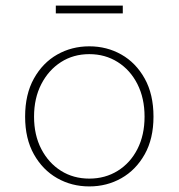

<svg xmlns="http://www.w3.org/2000/svg" viewBox="-20 -656 640 688"><path d="M300 12Q237 12 185 -17.5Q133 -47 101.5 -103Q70 -159 70 -238Q70 -318 101.5 -374.5Q133 -431 185 -460.5Q237 -490 300 -490Q363 -490 415 -460.5Q467 -431 498.5 -374.5Q530 -318 530 -238Q530 -159 498.5 -103Q467 -47 415 -17.5Q363 12 300 12ZM300 -16Q357 -16 402 -44Q447 -72 472.5 -122Q498 -172 498 -238Q498 -304 472.5 -354.5Q447 -405 402 -433.5Q357 -462 300 -462Q243 -462 198.5 -433.5Q154 -405 128 -354.5Q102 -304 102 -238Q102 -172 128 -122Q154 -72 198.5 -44Q243 -16 300 -16ZM180 -608V-636H420V-608Z"/></svg>

Font: Source Code Pro ExtraLight
Style: Regular
Weight: 200
Monospace: yes
Designer: Paul D. Hunt, Teo Tuominen
Foundry: Adobe
Version: Version 1.026;hotconv 1.1.0;makeotfexe 2.6.0